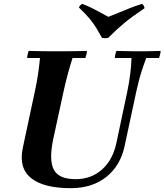

<svg xmlns="http://www.w3.org/2000/svg" viewBox="-20 -968 859 1003"><path d="M350 15Q208 15 142.5 -37.5Q77 -90 99 -195L162 -490Q173 -540 179 -582Q185 -624 189 -665H122Q122 -673 124.5 -684Q127 -695 130 -702Q164 -701 205.5 -700.5Q247 -700 281 -700Q316 -700 357.5 -700.5Q399 -701 434 -702Q434 -695 431.5 -684Q429 -673 426 -665H359Q345 -622 333.5 -578.5Q322 -535 312 -490L258 -241Q235 -132 261 -82Q287 -32 375 -32Q456 -32 512.5 -82Q569 -132 588 -221L645 -490Q650 -515 654 -538Q658 -561 661.5 -591Q665 -621 667 -665H580Q580 -673 582.5 -684Q585 -695 588 -702Q629 -701 662 -700.5Q695 -700 714 -700Q731 -700 757.5 -700.5Q784 -701 819 -702Q819 -695 816.5 -684Q814 -673 811 -665H744Q729 -625 719.5 -595Q710 -565 704 -540.5Q698 -516 692 -490L631 -205Q609 -102 535 -43.5Q461 15 350 15ZM723 -948Q728 -943 731 -938Q734 -933 735 -925Q701 -902 675.5 -883.5Q650 -865 629 -847.5Q608 -830 588 -811.5Q568 -793 545 -770Q528 -767 513 -770Q498 -797 483.5 -821Q469 -845 448 -870.5Q427 -896 392 -929Q398 -941 409 -948Q438 -937 459 -926.5Q480 -916 500 -905Q520 -894 546 -880Q577 -892 603.5 -903Q630 -914 658.5 -925.5Q687 -937 723 -948Z"/></svg>

Font: Poltawski Nowy
Style: Bold Italic
Weight: 700
Italic angle: -12°
Designer: Adam Pótawski, Mateusz Machalski, Borys Kosmynka, Ania Wieluska
Foundry: Capitalics.wtf
Version: Version 1.001;gftools[0.9.25]